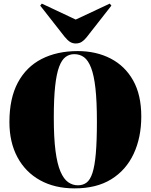

<svg xmlns="http://www.w3.org/2000/svg" viewBox="-20 -1026 832 1060"><path d="M392 14Q282 14 201 -31Q120 -76 76 -158.5Q32 -241 32 -352Q32 -483 78.5 -570Q125 -657 210 -700.5Q295 -744 409 -744Q511 -744 590.5 -703Q670 -662 715 -582Q760 -502 760 -383Q760 -267 718 -177Q676 -87 594.5 -36.5Q513 14 392 14ZM410 -3Q438 -3 458 -18Q478 -33 490.5 -71.5Q503 -110 509 -178.5Q515 -247 515 -355Q515 -466 507 -538Q499 -610 483 -651.5Q467 -693 444 -710Q421 -727 390 -727Q363 -727 342 -711.5Q321 -696 306.5 -657.5Q292 -619 284.5 -550.5Q277 -482 277 -377Q277 -265 286.5 -192.5Q296 -120 314 -78.5Q332 -37 356.5 -20Q381 -3 410 -3ZM398 -786Q381 -786 367 -794.5Q353 -803 336 -824L202 -995L211 -1006L398 -918L586 -1006L595 -995L458 -820Q446 -805 432 -795.5Q418 -786 398 -786Z"/></svg>

Font: Literata 72pt Black
Style: Regular
Weight: 900
Designer: Latin by Veronika Burian and Jose Scaglione. Greek by Irene Vlachou. Cyrillic by Vera Evstafieva.
Foundry: TypeTogether
Version: Version 3.002